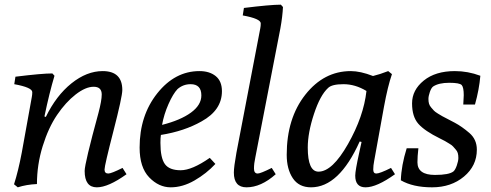

<svg xmlns="http://www.w3.org/2000/svg" viewBox="-20 -792 2099 821"><path d="M394 9Q342 9 342 -61Q342 -93 401 -309Q415 -362 415 -388Q415 -421 380.5 -421Q346 -421 303.5 -388Q261 -355 224 -300.5Q187 -246 162.5 -167Q138 -88 138 -5Q93 -3 56 9L40 -4Q58 -60 73 -139L116 -377Q118 -387 118 -398Q118 -418 41 -432L46 -464Q159 -478 204 -478L213 -468Q191 -395 170 -294L176 -292Q220 -383 285.5 -435.5Q351 -488 419 -488Q503 -488 503 -407Q503 -379 465 -231.5Q427 -84 427 -67Q427 -50 443 -50Q456 -50 504 -74L521 -47Q443 9 394 9Z M877 -117 901 -91Q863 -50 812 -20.5Q761 9 710 9Q659 9 618 -33.5Q577 -76 577 -161Q577 -298 652.5 -393Q728 -488 833 -488Q876 -488 902.5 -466.5Q929 -445 929 -402Q929 -321 842 -273Q768 -231 668 -215Q666 -203 666 -181Q666 -117 685 -90.5Q704 -64 752.5 -64Q801 -64 877 -117ZM673 -258Q752 -278 796.5 -310.5Q841 -343 841 -384Q841 -432 795 -432Q763 -432 739 -411Q720 -391 700.5 -347Q681 -303 673 -258Z M1142 -74 1159 -47Q1096 9 1034 9Q980 9 980 -54Q980 -78 991 -139L1093 -671Q1095 -681 1095 -692Q1095 -712 1018 -726L1023 -758Q1136 -772 1181 -772L1190 -762Q1188 -721 1179 -671L1072 -120Q1066 -93 1066 -71.5Q1066 -50 1082 -50Q1094 -50 1142 -74Z M1652 -74 1669 -47Q1591 9 1543 9Q1499 9 1499 -41Q1499 -62 1516 -139L1526 -185L1518 -187Q1430 9 1310 9Q1258 9 1232 -30Q1206 -69 1206 -130Q1206 -286 1285.5 -387Q1365 -488 1480 -488Q1521 -488 1575 -467Q1604 -474 1640 -488L1656 -475Q1638 -423 1622 -336L1580 -104Q1576 -84 1576 -67Q1576 -50 1589 -50Q1604 -50 1652 -74ZM1547 -403Q1499 -432 1449 -432Q1399 -432 1383 -416Q1349 -385 1322.5 -304.5Q1296 -224 1296 -161Q1296 -58 1342 -58Q1401 -58 1468 -176Q1535 -294 1547 -403Z M1961 -345 1963 -385Q1963 -418 1954.5 -428Q1946 -438 1901 -438Q1856 -438 1832 -422Q1824 -416 1818 -398.5Q1812 -381 1812 -369Q1812 -357 1814.5 -348.5Q1817 -340 1824 -332Q1831 -324 1835.5 -319Q1840 -314 1853 -306Q1866 -298 1871.5 -295Q1877 -292 1893.5 -283.5Q1910 -275 1925 -267Q1955 -251 1987 -223.5Q2019 -196 2019 -152Q2019 -83 1964 -37Q1909 9 1827.5 9Q1746 9 1694 -21Q1696 -84 1719 -158H1769Q1765 -123 1765 -98Q1765 -44 1840 -44Q1900 -44 1919 -59Q1927 -66 1933.5 -85Q1940 -104 1940 -116.5Q1940 -129 1937.5 -137.5Q1935 -146 1928 -153.5Q1921 -161 1917 -166Q1913 -171 1900 -178.5Q1887 -186 1882.5 -189Q1878 -192 1861 -200Q1796 -232 1769 -262.5Q1742 -293 1742 -350Q1742 -407 1792 -447.5Q1842 -488 1925 -488Q1981 -488 2034 -468Q2029 -409 2011 -345Z"/></svg>

Font: Poly
Style: Italic
Weight: 400
Italic angle: -10°
Designer: Nicolas Silva
Foundry: Jose Nicolas Silva Schwarzenberg
Version: Version 1.003